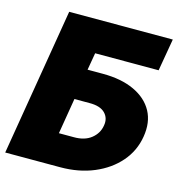

<svg xmlns="http://www.w3.org/2000/svg" viewBox="-119 -822 850 916"><g transform="rotate(15 306.0 -364.0)"><path d="M-10.7 0 110.4 -727.5H622.1L594.7 -568.4H281.2L266.6 -483.4H341.8Q433.6 -483.4 497.6 -453.6Q561.5 -423.8 590.6 -370.4Q619.6 -316.9 607.4 -244.1Q595.7 -171.9 548.1 -116.9Q500.5 -62 426.5 -31Q352.5 0 260.7 0ZM212.9 -155.3H286.1Q339.8 -154.8 372.3 -180.7Q404.8 -206.5 411.1 -246.1Q418 -283.2 393.8 -307.9Q369.6 -332.5 316.4 -332H242.2Z"/></g></svg>

Font: Inter Tight Black
Style: Italic
Weight: 900
Italic angle: -9.39999°
Designer: Rasmus Andersson
Foundry: rsms
Version: Version 3.004; ttfautohint (v1.8.4.7-5d5b)